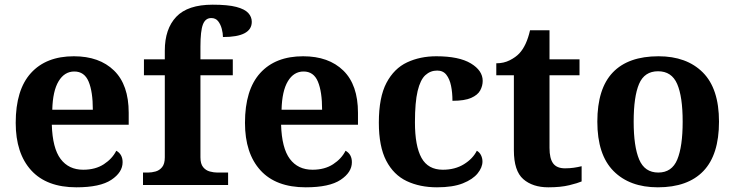

<svg xmlns="http://www.w3.org/2000/svg" viewBox="-20 -789 3134 819"><path d="M306 10Q179 10 113 -62.5Q47 -135 47 -265Q47 -406 112 -477.5Q177 -549 295 -549Q404 -549 466.5 -488Q529 -427 529 -308V-257H201Q204 -157 238.5 -111Q273 -65 335 -65Q387 -65 423 -88.5Q459 -112 476 -146Q503 -131 503 -97Q503 -54 455 -22Q407 10 306 10ZM376 -321Q376 -398 358 -441Q340 -484 297 -484Q255 -484 230 -442.5Q205 -401 203 -321Z M590 0V-53H612Q627 -53 643.5 -57.5Q660 -62 671.5 -76Q683 -90 683 -118V-468H594V-536H683V-573Q683 -666 732 -717.5Q781 -769 887 -769Q952 -769 988 -759.5Q1024 -750 1039 -733.5Q1054 -717 1054 -696Q1054 -631 931 -631Q931 -647 926 -666Q921 -685 910.5 -698.5Q900 -712 881 -712Q856 -712 845.5 -684.5Q835 -657 835 -591V-536H973V-468H835V-118Q835 -90 846.5 -76Q858 -62 875 -57.5Q892 -53 906 -53H953V0Z M1284 10Q1157 10 1091 -62.5Q1025 -135 1025 -265Q1025 -406 1090 -477.5Q1155 -549 1273 -549Q1382 -549 1444.5 -488Q1507 -427 1507 -308V-257H1179Q1182 -157 1216.5 -111Q1251 -65 1313 -65Q1365 -65 1401 -88.5Q1437 -112 1454 -146Q1481 -131 1481 -97Q1481 -54 1433 -22Q1385 10 1284 10ZM1354 -321Q1354 -398 1336 -441Q1318 -484 1275 -484Q1233 -484 1208 -442.5Q1183 -401 1181 -321Z M1844 10Q1771 10 1715 -16.5Q1659 -43 1627.5 -103.5Q1596 -164 1596 -266Q1596 -374 1628.5 -435.5Q1661 -497 1716.5 -523Q1772 -549 1841 -549Q1938 -549 1988.5 -518.5Q2039 -488 2039 -444Q2039 -423 2028.5 -403.5Q2018 -384 1990 -371.5Q1962 -359 1910 -359Q1910 -394 1904 -423Q1898 -452 1884 -470Q1870 -488 1845 -488Q1816 -488 1794.5 -468.5Q1773 -449 1761.5 -401Q1750 -353 1750 -267Q1750 -166 1778 -115.5Q1806 -65 1869 -65Q1921 -65 1959 -88.5Q1997 -112 2014 -146Q2026 -139 2032 -126.5Q2038 -114 2038 -100Q2038 -75 2017.5 -49.5Q1997 -24 1954.5 -7Q1912 10 1844 10Z M2319 10Q2252 10 2212 -25Q2172 -60 2172 -148V-468H2097V-519Q2129 -519 2154.5 -532Q2180 -545 2195 -561Q2226 -594 2241 -660H2324V-536H2452V-468H2324V-158Q2324 -113 2339.5 -92Q2355 -71 2390 -71Q2410 -71 2427.5 -73.5Q2445 -76 2461 -80V-15Q2445 -8 2408.5 1Q2372 10 2319 10Z M2786 10Q2666 10 2597 -59.5Q2528 -129 2528 -270Q2528 -411 2594 -480Q2660 -549 2789 -549Q2909 -549 2978 -480Q3047 -411 3047 -270Q3047 -129 2980.5 -59.5Q2914 10 2786 10ZM2788 -53Q2846 -53 2869 -108.5Q2892 -164 2892 -270Q2892 -377 2868.5 -431Q2845 -485 2787 -485Q2729 -485 2706 -431Q2683 -377 2683 -270Q2683 -164 2706.5 -108.5Q2730 -53 2788 -53Z"/></svg>

Font: Noto Serif Thai
Style: Bold
Weight: 700
Designer: Monotype Design Team
Foundry: Monotype Imaging Inc.
Version: Version 2.002; ttfautohint (v1.8.4.7-5d5b)